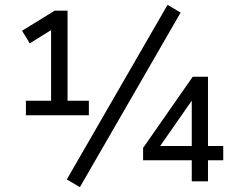

<svg xmlns="http://www.w3.org/2000/svg" viewBox="-20 -749 973 793"><path d="M87 -273V-333H191V-644H222L103 -570L71 -622L206 -705H259V-333H347V-273ZM310 24 256 -8 672 -729 726 -697ZM772 0V-87H571V-138L776 -432H839V-146H902V-87H839V0ZM772 -146V-352H785L629 -128L628 -146Z"/></svg>

Font: Nunito Sans 11pt
Style: Regular
Weight: 400
Version: Version 3.101;gftools[0.9.27]